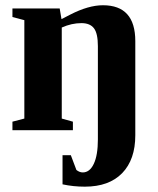

<svg xmlns="http://www.w3.org/2000/svg" viewBox="-20 -491 596 724"><path d="M211.9 -418.9 245.1 -436Q313.5 -471.2 368.2 -471.2Q490.2 -471.2 490.2 -335.9V19Q490.2 110.8 440.7 161.9Q391.1 212.9 299.8 212.9Q256.3 212.9 215.8 204.1V94.2H247.1L268.1 149.9Q279.8 159.2 292 159.2Q318.4 159.2 333.7 126.7Q349.1 94.2 349.1 34.7V-316.9Q349.1 -365.2 334.2 -384.5Q319.3 -403.8 287.1 -403.8Q250 -403.8 212.9 -387.2V-43.9L254.9 -32.2V0H26.9V-32.2L71.8 -43.9V-415L26.9 -426.8V-459H205.1Z"/></svg>

Font: Liberation Serif
Style: Bold
Weight: 700
Designer: Steve Matteson
Foundry: Ascender Corporation
Version: Version 2.1.5